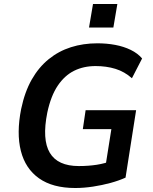

<svg xmlns="http://www.w3.org/2000/svg" viewBox="-20 -932 765 962"><path d="M357 10Q244 10 175.5 -38.5Q107 -87 84.5 -176Q62 -265 86 -386Q104 -472 139 -533.5Q174 -595 224 -635.5Q274 -676 335.5 -695.5Q397 -715 468 -715Q515 -715 557.5 -707Q600 -699 635 -682Q670 -665 692 -639L641 -540Q604 -573 558.5 -587Q513 -601 459 -601Q399 -601 351.5 -577.5Q304 -554 269.5 -503Q235 -452 217 -368Q190 -233 229.5 -166.5Q269 -100 375 -100Q423 -100 465 -106.5Q507 -113 544 -128L505 -77L538 -285H395L409 -380H662L609 -42Q576 -27 534 -15.5Q492 -4 446 3Q400 10 357 10ZM426 -794 446 -912H568L548 -794Z"/></svg>

Font: Nunito Sans 7pt SemiCondensed
Style: Bold Italic
Weight: 700
Width: 4
Italic angle: -9°
Designer: Vernon Adams
Foundry: Vernon Adams
Version: Version 3.101;gftools[0.9.27]